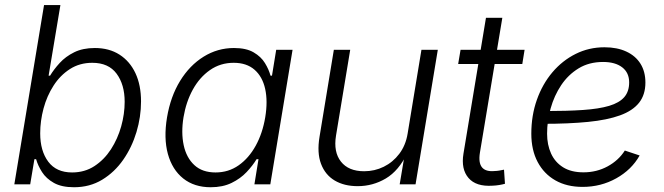

<svg xmlns="http://www.w3.org/2000/svg" viewBox="-20 -748 2693 779"><path d="M280.3 11.7Q230 11.7 198.7 -5.9Q167.5 -23.4 150.6 -49.8Q133.8 -76.2 126.5 -102.1H119.6L102.5 0H38.1L158.7 -727.5H225.1L177.2 -440.9H183.1Q198.7 -466.8 222.4 -492.7Q246.1 -518.6 281 -535.9Q315.9 -553.2 364.7 -553.2Q422.9 -553.2 464.8 -526.4Q506.8 -499.5 529.5 -451.2Q552.2 -402.8 552.2 -336.4Q552.2 -273.9 533.7 -212.2Q515.1 -150.4 480 -99.9Q444.8 -49.3 394.5 -18.8Q344.2 11.7 280.3 11.7ZM272.5 -48.3Q323.7 -48.3 363.3 -74.2Q402.8 -100.1 430.2 -142.3Q457.5 -184.6 471.7 -235.1Q485.8 -285.6 485.8 -335Q485.8 -404.8 453.1 -449Q420.4 -493.2 354.5 -493.2Q303.2 -493.2 263.7 -467.8Q224.1 -442.4 197.3 -400.6Q170.4 -358.9 156.7 -308.1Q143.1 -257.3 143.1 -207Q143.1 -135.7 175.8 -92Q208.5 -48.3 272.5 -48.3Z M835 11.7Q768.1 11.7 723.4 -23.9Q678.7 -59.6 661.1 -123.5Q643.6 -187.5 657.7 -272Q671.9 -356.4 710.7 -419.7Q749.5 -482.9 806.2 -518.1Q862.8 -553.2 929.2 -553.2Q979 -553.2 1009 -535.6Q1039.1 -518.1 1054.9 -492.2Q1070.8 -466.3 1077.6 -440.9H1083.5L1100.6 -545.9H1167L1076.7 0H1012.2L1028.8 -102.1H1021Q1005.4 -76.2 980.5 -49.8Q955.6 -23.4 919.7 -5.9Q883.8 11.7 835 11.7ZM854.5 -48.3Q907.2 -48.3 948.5 -77.4Q989.7 -106.4 1017.6 -157Q1045.4 -207.5 1056.2 -272.5Q1066.9 -337.4 1055.9 -387.2Q1044.9 -437 1012.7 -465.1Q980.5 -493.2 928.2 -493.2Q874 -493.2 831.8 -463.6Q789.6 -434.1 762.2 -384.3Q734.9 -334.5 724.6 -272.5Q714.4 -210 725.3 -158.9Q736.3 -107.9 768.6 -78.1Q800.8 -48.3 854.5 -48.3Z M1431.2 7.3Q1376.5 7.3 1337.9 -15.6Q1299.3 -38.6 1282.5 -83.3Q1265.6 -127.9 1276.4 -192.9L1334.5 -545.9H1400.9L1343.3 -197.8Q1332.5 -131.3 1363.3 -92.3Q1394 -53.2 1457.5 -53.2Q1500 -53.2 1537.1 -71.5Q1574.2 -89.8 1600.1 -124Q1626 -158.2 1633.8 -205.6L1689.9 -545.9H1756.3L1666 0H1601.6L1623 -127.4H1632.8Q1598.1 -55.2 1545.4 -23.9Q1492.7 7.3 1431.2 7.3Z M2108.4 -545.9 2099.1 -488.3H1838.9L1848.6 -545.9ZM1951.7 -675.8H2018.1L1927.2 -128.9Q1920.4 -87.4 1935.8 -68.8Q1951.2 -50.3 1988.3 -54.2Q1995.1 -54.2 2005.6 -55.9Q2016.1 -57.6 2024.9 -59.6L2028.8 -2.4Q2018.6 0.5 2005.4 2.7Q1992.2 4.9 1978.5 5.4Q1911.6 9.8 1880.9 -25.9Q1850.1 -61.5 1860.4 -124.5Z M2343.8 10.3Q2279.8 10.3 2233.4 -16.1Q2187 -42.5 2161.4 -90.8Q2135.7 -139.2 2135.7 -205.6Q2135.7 -279.3 2158.2 -343Q2180.7 -406.7 2221.2 -454.6Q2261.7 -502.4 2315.7 -529.3Q2369.6 -556.2 2432.6 -556.2Q2483.9 -556.2 2521.2 -538.8Q2558.6 -521.5 2578.6 -489.5Q2598.6 -457.5 2598.6 -413.1Q2598.6 -363.8 2573 -331.3Q2547.4 -298.8 2495.8 -280Q2444.3 -261.2 2366 -253.4Q2287.6 -245.6 2183.1 -245.6L2190.9 -297.4Q2280.8 -297.4 2345.5 -301.8Q2410.2 -306.2 2451.7 -318.6Q2493.2 -331.1 2512.9 -354Q2532.7 -377 2532.7 -413.6Q2532.7 -453.1 2504.4 -474.9Q2476.1 -496.6 2426.8 -496.6Q2370.1 -496.6 2327.6 -470.7Q2285.2 -444.8 2256.8 -402.3Q2228.5 -359.9 2214.1 -308.3Q2199.7 -256.8 2199.7 -205.6Q2199.7 -160.6 2215.8 -125.2Q2231.9 -89.8 2264.6 -69.3Q2297.4 -48.8 2347.2 -48.8Q2400.9 -48.8 2445.3 -73Q2489.7 -97.2 2515.1 -137.2L2575.2 -117.2Q2542.5 -59.1 2480.2 -24.4Q2418 10.3 2343.8 10.3Z"/></svg>

Font: Inter Light
Style: Italic
Weight: 300
Italic angle: -9.3988°
Designer: Rasmus Andersson
Foundry: rsms
Version: Version 4.001;git-66647c0bb